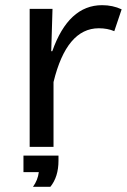

<svg xmlns="http://www.w3.org/2000/svg" viewBox="-20 -599 490 739"><path d="M182.1 -564.9 177.2 -401.9H181.2Q243.7 -579.1 373 -579.1Q414.1 -579.1 448.2 -563L419.9 -479Q393.6 -490.2 360.4 -490.2Q236.3 -490.2 186 -283.2V-33.7H94.2V-564.9ZM70.3 63.5V0H205.1V19.5Q205.1 81.5 173.8 120.1H106.9Q125.5 94.7 129.4 63.5Z"/></svg>

Font: FORM UDPGothic
Style: Regular
Weight: 400
Foundry: Pronama LLC
Version: Version 1.05101